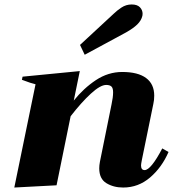

<svg xmlns="http://www.w3.org/2000/svg" viewBox="-20 -829 774 859"><path d="M359 -584 338 -628 488 -767Q502 -781 523 -795Q544 -809 569 -809Q594 -809 606 -796.5Q618 -784 618 -767Q618 -761 617 -758Q612 -737 594 -719.5Q576 -702 544 -684ZM734 -149Q704 -80 651.5 -35Q599 10 531 10Q488 10 456 -9.5Q424 -29 424 -76Q424 -89 427 -105L479 -362Q486 -394 486 -416Q486 -435 478.5 -442Q471 -449 455 -449Q429 -449 386.5 -410Q344 -371 296 -309L233 0L44 10L139 -452Q120 -456 78 -472L81 -486L337 -511L310 -379Q354 -434 409 -470.5Q464 -507 527 -507Q597 -507 633.5 -480Q670 -453 670 -401Q670 -381 666 -364L615 -115Q611 -95 611 -89Q611 -68 627 -68Q655 -68 706 -165Z"/></svg>

Font: Trirong Black
Style: Italic
Weight: 900
Italic angle: -12°
Designer: Katatrad Team
Foundry: CadsonDemak
Version: Version 1.001